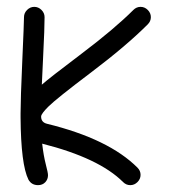

<svg xmlns="http://www.w3.org/2000/svg" viewBox="-20 -540 500 560"><path d="M120 -29Q120 -17 112 -8.5Q104 0 91 0Q72 0 63 -16Q41 -60 40 -197Q40 -198 40 -200Q40 -201 40 -202Q40 -206 40 -210Q40 -250 45 -362.5Q50 -475 50 -490Q50 -502 59 -511Q68 -520 80 -520Q92 -520 101 -511Q110 -502 110 -490Q110 -477 109 -446Q108 -415 105.5 -367.5Q103 -320 102 -293Q122 -311 218 -383.5Q314 -456 369 -511Q378 -520 390 -520Q402 -520 411 -511Q420 -502 420 -490Q420 -478 411 -469Q348 -406 246 -329Q144 -252 121 -229Q101 -209 100 -201Q100 -199 100 -198Q101 -183 117 -179Q297 -135 381 -51Q390 -42 390 -30Q390 -18 381 -9Q372 0 360 0Q348 0 339 -9Q269 -79 103 -121Q107 -86 113.5 -61Q120 -36 120 -29Z"/></svg>

Font: Pecita
Style: Book
Weight: 400
Width: 7
Version: Version 4.3